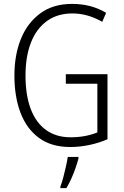

<svg xmlns="http://www.w3.org/2000/svg" viewBox="-20 -745 636 986"><path d="M318 -364H532V-30Q489 -11 439 -0.5Q389 10 341 10Q244 10 180.5 -36.5Q117 -83 85.5 -165.5Q54 -248 54 -357Q54 -463 87.5 -545.5Q121 -628 187 -676.5Q253 -725 350 -725Q398 -725 441.5 -714Q485 -703 525 -679L505 -633Q464 -656 426.5 -666Q389 -676 352 -676Q275 -676 221 -637Q167 -598 139 -526.5Q111 -455 111 -357Q111 -256 138 -185Q165 -114 217 -77Q269 -40 342 -40Q382 -40 416.5 -46.5Q451 -53 480 -65V-315H318ZM383 69Q376 95 366.5 122Q357 149 345.5 174Q334 199 321 221H290V213Q297 196 304.5 168Q312 140 318.5 110.5Q325 81 328 61H383Z"/></svg>

Font: Noto Sans Bengali Condensed Light
Style: Regular
Weight: 300
Width: 3
Designer: Jelle Bosma - Monotype Design Team
Foundry: Monotype Imaging Inc.
Version: Version 2.003